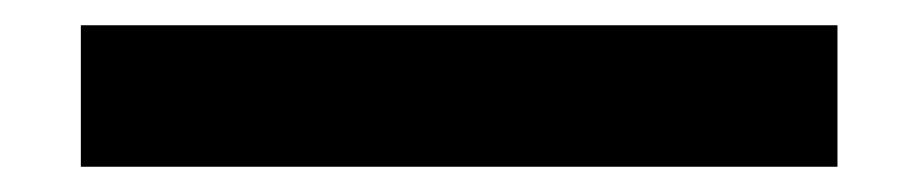

<svg xmlns="http://www.w3.org/2000/svg" viewBox="-20 49 728 152"><path d="M44 181V69H643V181Z"/></svg>

Font: Readex Pro SemiBold
Style: Regular
Weight: 600
Designer: Bonnie Shaver-Troup, Thomas Jockin
Foundry: Lexend
Version: Version 1.204; ttfautohint (v1.8.4.7-5d5b)